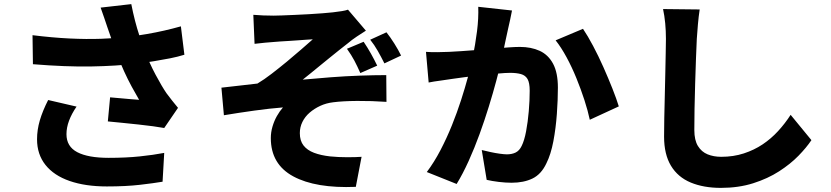

<svg xmlns="http://www.w3.org/2000/svg" viewBox="-20 -843 4040 933"><path d="M502 -710Q496 -727 487.5 -753Q479 -779 469 -806L618 -823Q626 -782 636 -743Q646 -704 658 -668Q670 -632 682 -600Q705 -538 736 -480Q767 -422 789 -390Q803 -371 817 -353.5Q831 -336 845 -319L778 -221Q756 -225 723.5 -229.5Q691 -234 652.5 -238Q614 -242 575.5 -246Q537 -250 504 -253L515 -370Q539 -368 566 -365.5Q593 -363 617 -361Q641 -359 656 -358Q639 -387 620 -422Q601 -457 583 -496.5Q565 -536 550 -576Q534 -617 522.5 -651Q511 -685 502 -710ZM138 -672Q235 -660 317.5 -656Q400 -652 471 -654.5Q542 -657 603 -664Q649 -670 693 -677.5Q737 -685 778.5 -694.5Q820 -704 859 -715L876 -577Q844 -567 806 -559.5Q768 -552 727.5 -545.5Q687 -539 646 -534Q544 -522 422 -520Q300 -518 140 -531ZM352 -325Q328 -290 315.5 -256.5Q303 -223 303 -191Q303 -131 355.5 -103.5Q408 -76 508 -76Q592 -76 659 -83Q726 -90 778 -100L770 40Q729 47 660.5 55Q592 63 499 63Q395 63 318.5 36.5Q242 10 201 -41.5Q160 -93 160 -166Q160 -212 173.5 -258Q187 -304 214 -357Z M1211 -771Q1235 -769 1259.5 -768Q1284 -767 1310 -767Q1323 -767 1350 -768Q1377 -769 1411 -770.5Q1445 -772 1481 -774Q1517 -776 1547.5 -778.5Q1578 -781 1597 -783Q1623 -786 1641.5 -789Q1660 -792 1671 -796L1758 -694Q1740 -683 1714 -665.5Q1688 -648 1672 -634Q1650 -617 1627.5 -599Q1605 -581 1581.5 -562Q1558 -543 1535.5 -524.5Q1513 -506 1491.5 -488.5Q1470 -471 1451 -456Q1515 -462 1587 -467.5Q1659 -473 1729 -475.5Q1799 -478 1857 -478L1858 -348Q1786 -353 1715.5 -352.5Q1645 -352 1599 -346Q1565 -342 1536 -328.5Q1507 -315 1484.5 -295.5Q1462 -276 1449.5 -250.5Q1437 -225 1437 -196Q1437 -159 1455 -136Q1473 -113 1506 -100.5Q1539 -88 1584 -83Q1624 -79 1667 -79Q1710 -79 1737 -81L1709 65Q1514 73 1405 14Q1296 -45 1296 -172Q1296 -200 1304 -227.5Q1312 -255 1325.5 -279Q1339 -303 1355 -321Q1291 -316 1215.5 -305.5Q1140 -295 1068 -283L1056 -417Q1096 -421 1144 -427Q1192 -433 1231 -437Q1263 -456 1300 -484.5Q1337 -513 1374 -543.5Q1411 -574 1443.5 -602.5Q1476 -631 1500 -652Q1487 -651 1468 -650Q1449 -649 1427 -647Q1405 -645 1383 -644Q1361 -643 1342 -641.5Q1323 -640 1310 -639Q1292 -638 1267.5 -635.5Q1243 -633 1217 -630ZM1747 -640Q1766 -612 1782.5 -582.5Q1799 -553 1813 -524L1731 -488Q1716 -522 1702 -548.5Q1688 -575 1666 -606ZM1858 -686Q1877 -662 1896.5 -631Q1916 -600 1929 -573L1848 -535Q1832 -567 1815.5 -596Q1799 -625 1779 -650Z M2468 -792Q2464 -772 2459 -747.5Q2454 -723 2449 -703Q2444 -679 2438 -652.5Q2432 -626 2427 -600.5Q2422 -575 2417 -551Q2407 -508 2391.5 -450Q2376 -392 2355.5 -325.5Q2335 -259 2310.5 -191.5Q2286 -124 2257.5 -61Q2229 2 2199 51L2054 -7Q2090 -55 2120.5 -113.5Q2151 -172 2176 -234Q2201 -296 2220.5 -356.5Q2240 -417 2254 -469Q2268 -521 2276 -559Q2290 -628 2298 -691Q2306 -754 2304 -810ZM2813 -703Q2836 -669 2862 -620Q2888 -571 2912 -517Q2936 -463 2956 -412.5Q2976 -362 2987 -326L2846 -261Q2837 -304 2820 -356.5Q2803 -409 2781 -463Q2759 -517 2733 -565Q2707 -613 2680 -647ZM2050 -591Q2078 -589 2105.5 -589.5Q2133 -590 2162 -591Q2187 -592 2222 -594.5Q2257 -597 2296.5 -600Q2336 -603 2375.5 -606.5Q2415 -610 2449 -612.5Q2483 -615 2506 -615Q2561 -615 2602.5 -596Q2644 -577 2667.5 -533.5Q2691 -490 2691 -417Q2691 -359 2686 -289.5Q2681 -220 2669 -156.5Q2657 -93 2635 -49Q2610 4 2567.5 24.5Q2525 45 2466 45Q2437 45 2404 41Q2371 37 2345 31L2321 -114Q2341 -109 2364 -104Q2387 -99 2409 -96Q2431 -93 2443 -93Q2468 -93 2486 -102Q2504 -111 2515 -134Q2528 -160 2536.5 -205Q2545 -250 2549.5 -302.5Q2554 -355 2554 -402Q2554 -441 2543.5 -459Q2533 -477 2511.5 -483Q2490 -489 2459 -489Q2437 -489 2399 -485.5Q2361 -482 2318 -477.5Q2275 -473 2238 -468Q2201 -463 2180 -460Q2157 -456 2122 -451.5Q2087 -447 2063 -442Z M3380 -797Q3375 -764 3371.5 -725Q3368 -686 3366 -654Q3364 -615 3362 -557.5Q3360 -500 3358 -437Q3356 -374 3355 -314.5Q3354 -255 3354 -211Q3354 -162 3371.5 -133.5Q3389 -105 3418.5 -93Q3448 -81 3485 -81Q3544 -81 3594.5 -97.5Q3645 -114 3686 -141.5Q3727 -169 3761 -206Q3795 -243 3822 -285L3923 -162Q3899 -126 3860 -86Q3821 -46 3766 -10.5Q3711 25 3640 47.5Q3569 70 3483 70Q3399 70 3336.5 44Q3274 18 3240.5 -37.5Q3207 -93 3207 -179Q3207 -218 3208 -270Q3209 -322 3210.5 -378.5Q3212 -435 3213 -489.5Q3214 -544 3215 -587.5Q3216 -631 3216 -654Q3216 -693 3212.5 -730Q3209 -767 3202 -799Z"/></svg>

Font: Noto Sans TC ExtraBold
Style: Regular
Weight: 800
Designer: Ryoko NISHIZUKA  (kana, bopomofo & ideographs); Paul D. Hunt (Latin, Greek & Cyrillic); Sandoll Communications , Soo-you
Foundry: Adobe
Version: Version 2.004-H2;hotconv 1.0.118;makeotfexe 2.5.65603